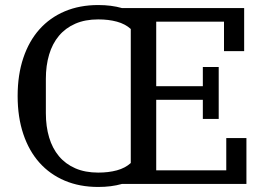

<svg xmlns="http://www.w3.org/2000/svg" viewBox="-20 -730 1056 762"><path d="M370 12Q296 12 237 -13Q178 -38 136.5 -84.5Q95 -131 72.5 -198Q50 -265 50 -349Q50 -433 72.5 -500Q95 -567 136.5 -613.5Q178 -660 237 -685Q296 -710 370 -710Q422 -710 464 -698H949V-527H869V-644H600V-388H785V-464H848V-258H785V-334H600V-54H878V-182H958V0H464Q422 12 370 12ZM370 -45Q411 -45 444 -54Q477 -63 499 -83V-615Q477 -635 444 -644Q411 -653 370 -653Q318 -653 279 -636Q240 -619 214 -588Q188 -557 175 -513.5Q162 -470 162 -417V-281Q162 -228 175 -184.5Q188 -141 214 -110Q240 -79 279 -62Q318 -45 370 -45Z"/></svg>

Font: IBM Plex Serif Text
Style: Regular
Weight: 450
Designer: Mike Abbink, Paul van der Laan, Pieter van Rosmalen
Foundry: Bold Monday
Version: Version 3.001